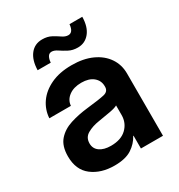

<svg xmlns="http://www.w3.org/2000/svg" viewBox="-170 -824 882 946"><g transform="rotate(-30 270.5 -350.5)"><path d="M208 8.3Q130.9 8.3 80.6 -30.3Q30.3 -68.8 30.3 -146Q30.3 -204.6 58.6 -236.8Q86.9 -269 133.1 -283.7Q179.2 -298.3 232.4 -304.2Q303.7 -312 332 -318.6Q360.4 -325.2 360.4 -351.6V-355Q360.4 -387.2 335.9 -407.5Q311.5 -427.7 268.6 -427.7Q224.6 -427.7 197.3 -407.2Q169.9 -386.7 167.5 -354.5H44.9Q47.9 -402.3 75.2 -441.2Q102.5 -480 151.9 -503.2Q201.2 -526.4 270 -526.4Q336.9 -526.4 385.5 -504.2Q434.1 -481.9 460.4 -443.1Q486.8 -404.3 486.8 -354.5V0H361.3V-72.8H359.4Q340.8 -37.6 305.4 -14.6Q270 8.3 208 8.3ZM240.7 -85Q298.8 -85 330.1 -115.5Q361.3 -146 361.3 -190.4V-245.1Q349.6 -237.8 318.4 -231.9Q287.1 -226.1 249.5 -220.2Q210.9 -214.4 182.6 -198.2Q154.3 -182.1 154.3 -147.9Q154.3 -118.2 177.7 -101.6Q201.2 -85 240.7 -85ZM341.8 -585.9Q312.5 -585.9 290.3 -597.7Q268.1 -609.4 250.5 -621.3Q232.9 -633.3 218.3 -633.3Q203.6 -633.3 196.3 -620.4Q189 -607.4 188 -588.4H113.3Q114.7 -645 139.9 -677Q165 -709 208 -709Q237.8 -709 259.3 -697.3Q280.8 -685.5 297.9 -673.8Q314.9 -662.1 331.1 -662.1Q358.9 -662.1 362.8 -706.5H435.5Q434.6 -649.4 408.7 -617.7Q382.8 -585.9 341.8 -585.9Z"/></g></svg>

Font: Inter Display Semi Bold
Style: Regular
Weight: 600
Designer: Rasmus Andersson
Foundry: rsms
Version: Version 4.000;git-37864ae